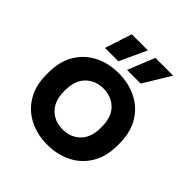

<svg xmlns="http://www.w3.org/2000/svg" viewBox="-191 -840 994 994"><g transform="rotate(45 306.0 -343.0)"><path d="M306 14Q232 14 173 -16Q114 -46 80 -103Q46 -160 46 -240V-256Q46 -336 80 -393Q114 -450 173 -480Q232 -510 306 -510Q380 -510 439 -480Q498 -450 532 -393Q566 -336 566 -256V-240Q566 -160 532 -103Q498 -46 439 -16Q380 14 306 14ZM306 -98Q364 -98 402 -135.5Q440 -173 440 -243V-253Q440 -323 402.5 -360.5Q365 -398 306 -398Q248 -398 210 -360.5Q172 -323 172 -253V-243Q172 -173 210 -135.5Q248 -98 306 -98ZM424 -552H324L384 -700H514ZM261 -552H163L211 -700H329Z"/></g></svg>

Font: Space Grotesk Variable Light
Style: Regular
Weight: 300
Designer: Florian Karsten
Foundry: Florian Karsten
Version: Version 2.000